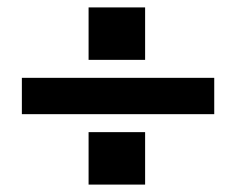

<svg xmlns="http://www.w3.org/2000/svg" viewBox="-20 -621 637 518"><path d="M558 -411V-313H39V-411ZM219 -264.5H371.5V-123H219ZM219 -601H371.5V-459.5H219Z"/></svg>

Font: Hepta Slab ExtraLight SemiBold
Style: Regular
Weight: 600
Version: Version 1.102